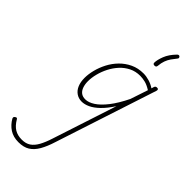

<svg xmlns="http://www.w3.org/2000/svg" viewBox="-574 -909 1614 1614"><g transform="rotate(45 233.0 -102.0)"><path d="M46 634Q-15 634 -58.5 606Q-102 578 -130 529Q-133 521 -132 515Q-131 509 -121 503Q-113 497 -107.5 499Q-102 501 -99 507Q-70 556 -34.5 577.5Q1 599 51 599Q98 599 129.5 578Q161 557 184.5 514.5Q208 472 228 409L415 -163Q373 -98 331.5 -58Q290 -18 252 -0.5Q214 17 181 17Q144 17 115.5 -2.5Q87 -22 72 -57.5Q57 -93 57 -142Q57 -186 70 -237.5Q83 -289 109 -339Q135 -389 174.5 -429.5Q214 -470 266 -494.5Q318 -519 382 -519Q415 -519 451.5 -508Q488 -497 517 -477L524 -500Q527 -508 532 -511.5Q537 -515 547 -515Q559 -515 561.5 -508.5Q564 -502 562 -494L266 412Q243 486 214.5 535.5Q186 585 146.5 609.5Q107 634 46 634ZM189 -18Q227 -18 271 -46.5Q315 -75 362 -135Q409 -195 455 -289L507 -445Q467 -470 435.5 -477.5Q404 -485 376 -485Q322 -485 278 -463Q234 -441 200.5 -404.5Q167 -368 144 -323Q121 -278 109 -231Q97 -184 97 -142Q97 -106 107 -77.5Q117 -49 137 -33.5Q157 -18 189 -18ZM494 -833Q499 -827 500 -821.5Q501 -816 495 -809Q476 -786 460 -763Q444 -740 434 -712.5Q424 -685 421 -649Q420 -639 415 -634.5Q410 -630 400 -630Q391 -630 386 -634Q381 -638 381 -646Q381 -679 400.5 -729.5Q420 -780 469 -830Q474 -835 480.5 -837Q487 -839 494 -833Z"/></g></svg>

Font: Playwrite CU Thin
Style: Regular
Weight: 250
Designer: Veronika Burian, José Scaglione
Foundry: TypeTogether
Version: Version 1.002